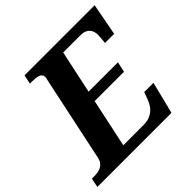

<svg xmlns="http://www.w3.org/2000/svg" viewBox="-202 -883 1051 1051"><g transform="rotate(-45 323.5 -357.0)"><path d="M-12.2 -53.2H1Q16.6 -53.2 31.5 -55.2Q46.4 -57.1 58.6 -63.5Q70.8 -69.8 79.8 -81.5Q88.9 -93.3 92.8 -112.8L196.8 -604Q198.7 -609.4 200 -616.2Q201.2 -623 201.2 -627Q201.2 -637.7 195.8 -644.5Q190.4 -651.4 180.9 -655Q171.4 -658.7 158 -659.9Q144.5 -661.1 128.9 -661.1H116.2L127 -713.9H669.9L634.8 -527.8H564Q564.5 -531.2 565.2 -540Q565.9 -548.8 566.7 -558.3Q567.4 -567.9 568.1 -575.9Q568.8 -584 568.8 -585.9Q568.8 -599.6 564.9 -611.8Q561 -624 552.7 -633.3Q544.4 -642.6 531 -647.7Q517.6 -652.8 498 -652.8H365.2L312 -402.8H539.1L525.9 -342.8H298.8L238.8 -61H397Q420.4 -61 439 -67.6Q457.5 -74.2 471.2 -85.4Q484.9 -96.7 494.4 -111.6Q503.9 -126.5 509.8 -143.1L525.9 -186H597.2L550.8 0H-22.9Z"/></g></svg>

Font: Droid Serif
Style: Bold Italic
Weight: 700
Italic angle: -12°
Designer: Monotype Design team
Foundry: Monotype Imaging Inc.
Version: Version 1.03